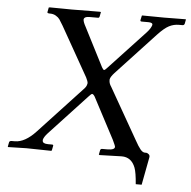

<svg xmlns="http://www.w3.org/2000/svg" viewBox="-54 -699 864 870"><g transform="rotate(5 378.5 -264.0)"><path d="M521 -2 419.9 1 417 -1 420.9 -21Q422.9 -27.8 429.2 -27.8H453.1Q486.8 -27.8 486.8 -42Q486.8 -46.9 474.1 -73.2L375 -261.2Q368.2 -272 362.8 -272Q358.9 -272 346.2 -257.8L178.2 -77.1Q161.6 -59.1 158.2 -45.9V-42Q158.2 -27.8 184.1 -27.8H203.1Q209 -26.4 207 -21L203.1 -1L200.2 1Q103 -1 87.9 -1L3.9 1L2.9 -1L6.8 -21Q8.3 -27.8 19 -27.8H32.2Q78.6 -27.8 127.9 -81.1L323.2 -291Q335 -302.7 336.9 -314Q337.9 -315.9 337.9 -318.8Q337.9 -326.7 329.1 -344.2L202.1 -568.8Q190.9 -587.9 185.1 -596.2Q179.2 -604.5 167.7 -611.3Q156.2 -618.2 141.1 -618.2H139.2Q134.3 -618.2 130.9 -619.6Q127.4 -621.1 128.9 -625L132.8 -645L138.2 -646Q152.3 -646 193.6 -645.5Q234.9 -645 237.8 -645Q239.7 -645 265.6 -645.3Q291.5 -645.5 322 -645.8Q352.5 -646 366.2 -646L370.1 -645L366.2 -625Q364.7 -618.2 359.9 -618.2H319.8Q298.3 -618.2 294.9 -606.9V-604Q294.9 -593.8 307.1 -571.8L397 -396Q403.3 -384.8 407.2 -384.8Q411.1 -384.8 421.9 -397L585 -571.8Q602.5 -590.8 606.9 -606Q608.4 -612.3 603.5 -615.2Q598.6 -618.2 587.9 -618.2H558.1Q550.3 -618.2 551.8 -625L556.2 -645L558.1 -646Q570.3 -646 611.8 -645.5Q653.3 -645 658.2 -645Q659.2 -645 701.7 -645.5Q744.1 -646 754.9 -646L756.8 -645L752.9 -625Q750.5 -618.2 743.2 -618.2H727.1Q703.6 -618.2 682.6 -607.4Q661.6 -596.7 631.8 -564.9L455.1 -375Q438.5 -356.9 436 -345.2V-339.8Q436 -326.2 445.8 -312L578.1 -80.1Q592.8 -53.2 603.3 -40.5Q613.8 -27.8 624 -27.8H628.9Q635.7 -27.8 641.8 -22.2Q647.9 -16.6 646 -7.8L622.1 118.2H595.2Q591.3 65.9 583 43.9Q565.4 -2 521 -2Z"/></g></svg>

Font: Linux Libertine G
Style: Italic
Weight: 400
Italic angle: -12°
Designer: Philipp H. Poll
Foundry: Philipp H. Poll
Version: Version 5.1.3